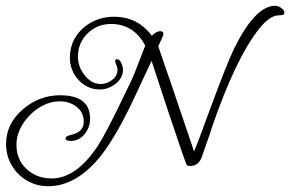

<svg xmlns="http://www.w3.org/2000/svg" viewBox="-20 -549 1005 665"><path d="M147 96Q107 96 73.5 76.5Q40 57 20.5 23.5Q1 -10 1 -50Q1 -121 60 -171Q116 -219 188 -219Q292 -219 292 -138Q292 -108 273 -84.5Q254 -61 225 -61Q207 -61 207 -70Q207 -77 223 -81Q246 -87 253 -93Q270 -105 270 -127Q270 -160 245.5 -179Q221 -198 187 -198Q150 -198 115.5 -176Q81 -154 59 -119.5Q37 -85 37 -47Q37 4 72 36.5Q107 69 159 69Q244 69 319 -44Q332 -64 356.5 -110.5Q381 -157 416 -231Q430 -259 439 -279Q448 -299 452 -311L483 -391Q443 -466 365 -466Q317 -466 283.5 -433.5Q250 -401 250 -353Q250 -318 272 -290Q296 -258 329 -258Q351 -258 369 -272.5Q387 -287 387 -308Q387 -315 383 -324Q379 -333 379 -337Q379 -344 385 -344Q394 -344 400 -331Q406 -318 406 -308Q406 -279 380.5 -259Q355 -239 325 -239Q297 -239 273.5 -254Q250 -269 236 -294Q222 -319 222 -347Q222 -390 242.5 -422Q263 -454 298 -472.5Q333 -491 375 -491Q457 -491 506 -425Q521 -441 535 -441Q546 -441 546 -431Q546 -425 528 -389Q549 -328 580 -237.5Q611 -147 652 -25Q663 -48 709 -175Q765 -327 791 -381Q864 -529 933 -529Q943 -529 954 -521.5Q965 -514 965 -504Q965 -496 946 -496Q915 -496 878 -450Q796 -347 713 -105Q709 -91 700 -65.5Q691 -40 678 -3Q667 26 638 26Q627 26 625 19L613 -14Q591 -78 564 -159Q537 -240 505 -338Q497 -322 482.5 -290.5Q468 -259 446 -212Q385 -82 333 -14Q247 96 147 96Z"/></svg>

Font: Petemoss
Style: Regular
Weight: 400
Designer: Robert E. Leuschke
Foundry: Robert E. Leuschke
Version: Version 1.010; ttfautohint (v1.8.3)